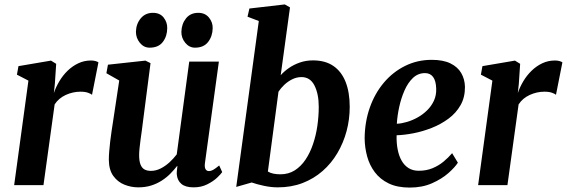

<svg xmlns="http://www.w3.org/2000/svg" viewBox="-20 -837 2562 868"><path d="M44 0 108.5 -472.5 56.5 -499.5 63.5 -538 210.5 -563 234 -548.5 228 -458 223.5 -416.5Q232.5 -443 248 -469.2Q263.5 -495.5 285.2 -516.8Q307 -538 333.8 -550.8Q360.5 -563.5 391.5 -563.5Q403 -563.5 412.2 -560.8Q421.5 -558 425 -555L396 -408.5Q392 -412.5 378.5 -417.5Q365 -422.5 343.5 -422.5Q327 -422.5 310 -418.8Q293 -415 277.2 -407.8Q261.5 -400.5 248.8 -389.8Q236 -379 227 -365L176.5 0Z M605 10Q573 10 542.8 -2Q512.5 -14 492.5 -41.2Q472.5 -68.5 472 -115Q472 -132.5 473.8 -153.5Q475.5 -174.5 478.2 -197.8Q481 -221 484.5 -244.8Q488 -268.5 491.5 -290.5L519 -473L461 -506L468 -544.5L637.5 -563L660.5 -551.5L626.5 -288.5Q624 -267 621 -245.5Q618 -224 615.2 -203.8Q612.5 -183.5 610.8 -166.2Q609 -149 609 -136Q609 -109.5 615 -93.8Q621 -78 632.8 -71.2Q644.5 -64.5 662.5 -64.5Q684.5 -64.5 706 -75.2Q727.5 -86 746.2 -103.2Q765 -120.5 779 -139L835.5 -558.5H969.5L906.5 -100Q904 -81 909.2 -72.2Q914.5 -63.5 924.5 -63.5Q933.5 -63.5 943.5 -69Q953.5 -74.5 971 -89L984.5 -59Q979 -50.5 961.8 -34Q944.5 -17.5 917.2 -3.8Q890 10 855.5 10Q818.5 10 800.2 -5.5Q782 -21 779.5 -46.5Q779 -49.5 779 -54Q779 -58.5 779.5 -63.8Q780 -69 780.8 -74.8Q781.5 -80.5 782 -85.5L780.5 -86.5Q767 -69 750 -51.8Q733 -34.5 711.2 -20.5Q689.5 -6.5 663.2 1.8Q637 10 605 10ZM656.5 -621.5Q630 -621.5 612.2 -643.5Q594.5 -665.5 594.5 -693.5Q595.5 -729 616.2 -754Q637 -779 671.5 -779Q703 -779 719.8 -757.8Q736.5 -736.5 736 -710Q736 -673.5 716.2 -647.5Q696.5 -621.5 656.5 -621.5ZM861.5 -621.5Q835.5 -621.5 817.5 -643.5Q799.5 -665.5 800 -693.5Q801 -729 821 -754Q841 -779 876.5 -779Q907 -779 924.5 -757.8Q942 -736.5 941.5 -710Q941 -673.5 921 -647.5Q901 -621.5 861.5 -621.5Z M1249 -497Q1264.5 -514.5 1286.5 -529.8Q1308.5 -545 1336 -554.5Q1363.5 -564 1395 -564Q1450.5 -564 1487.2 -538.8Q1524 -513.5 1542.5 -466.5Q1561 -419.5 1561 -354Q1561 -297.5 1546.8 -244.2Q1532.5 -191 1505.2 -144.8Q1478 -98.5 1438.2 -63.8Q1398.5 -29 1347.8 -9.5Q1297 10 1235.5 10Q1205.5 10 1173 3Q1140.5 -4 1118 -12L1048 8L1150 -742L1099 -761.5L1107.5 -798.5L1267.5 -817L1291 -803.5ZM1191 -61.5Q1202.5 -54.5 1216.8 -51.8Q1231 -49 1247.5 -49Q1284.5 -49 1312.8 -67Q1341 -85 1361.5 -115.8Q1382 -146.5 1395.2 -185.8Q1408.5 -225 1414.8 -268.5Q1421 -312 1421 -354.5Q1421 -412 1401.8 -450.2Q1382.5 -488.5 1343 -488.5Q1321 -488.5 1301 -478.5Q1281 -468.5 1265.2 -453.5Q1249.5 -438.5 1239 -422.5Z M2050 -101.5Q2036.5 -80.5 2006.8 -54.2Q1977 -28 1933 -8.5Q1889 11 1832 11Q1776 11 1737.2 -7.8Q1698.5 -26.5 1674.5 -58.5Q1650.5 -90.5 1639.8 -130Q1629 -169.5 1628.5 -211Q1629 -286 1651.8 -350.5Q1674.5 -415 1715.5 -463.5Q1756.5 -512 1811.8 -539.2Q1867 -566.5 1931.5 -566.5Q1983.5 -566.5 2016.2 -550.5Q2049 -534.5 2065 -507Q2081 -479.5 2082 -445Q2082.5 -397.5 2062.2 -361.8Q2042 -326 2007.5 -300.5Q1973 -275 1931.8 -258.8Q1890.5 -242.5 1849 -234.5Q1807.5 -226.5 1773 -225.5Q1772 -190.5 1777.8 -161.2Q1783.5 -132 1795.8 -110.5Q1808 -89 1827.2 -77Q1846.5 -65 1873 -65Q1907.5 -65 1935.2 -76.5Q1963 -88 1985 -106.2Q2007 -124.5 2024 -144.5ZM1901.5 -506.5Q1870 -506.5 1847 -484.8Q1824 -463 1808.8 -428.2Q1793.5 -393.5 1784.8 -353.5Q1776 -313.5 1774 -277.5Q1795.5 -278.5 1820 -285.8Q1844.5 -293 1868.2 -306.2Q1892 -319.5 1911.2 -338.5Q1930.5 -357.5 1941.8 -382Q1953 -406.5 1952 -436Q1951 -471.5 1938 -489Q1925 -506.5 1901.5 -506.5Z M2141.5 0 2206 -472.5 2154 -499.5 2161 -538 2308 -563 2331.5 -548.5 2325.5 -458 2321 -416.5Q2330 -443 2345.5 -469.2Q2361 -495.5 2382.8 -516.8Q2404.5 -538 2431.2 -550.8Q2458 -563.5 2489 -563.5Q2500.5 -563.5 2509.8 -560.8Q2519 -558 2522.5 -555L2493.5 -408.5Q2489.5 -412.5 2476 -417.5Q2462.5 -422.5 2441 -422.5Q2424.5 -422.5 2407.5 -418.8Q2390.5 -415 2374.8 -407.8Q2359 -400.5 2346.2 -389.8Q2333.5 -379 2324.5 -365L2274 0Z"/></svg>

Font: Merriweather 28pt
Style: Bold Italic
Weight: 700
Italic angle: -7.8°
Version: Version 2.101